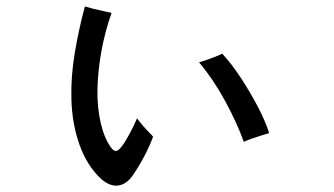

<svg xmlns="http://www.w3.org/2000/svg" viewBox="-20 -552 1040 597"><path d="M292 2Q250 -38 227 -102.5Q204 -167 202 -244Q200 -313 212.5 -387.5Q225 -462 244 -532Q253 -529 269 -525Q285 -521 301.5 -517.5Q318 -514 327 -512Q306 -453 295 -391Q284 -329 283 -273Q282 -218 293 -170.5Q304 -123 324 -95Q333 -82 340.5 -82.5Q348 -83 358 -96Q369 -110 383.5 -137Q398 -164 406 -184Q412 -176 422 -164Q432 -152 442 -142Q452 -132 456 -127Q445 -97 428 -65Q411 -33 393 -7Q373 22 346.5 25Q320 28 292 2ZM738 -111Q717 -170 680 -238Q643 -306 599 -358Q609 -361 623.5 -366Q638 -371 651.5 -376.5Q665 -382 671 -385Q700 -354 728.5 -310.5Q757 -267 781 -221.5Q805 -176 817 -138Q810 -136 795 -131.5Q780 -127 764.5 -121.5Q749 -116 738 -111Z"/></svg>

Font: Zen Kaku Gothic Antique Medium
Style: Regular
Weight: 500
Designer: Yoshimichi Ohira
Foundry: Positype
Version: Version 1.002